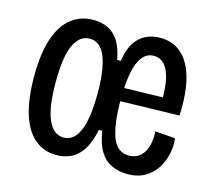

<svg xmlns="http://www.w3.org/2000/svg" viewBox="-84 -642 841 756"><g transform="rotate(15 336.0 -264.0)"><path d="M205 12Q151 12 114 -20.5Q77 -53 58.5 -115Q40 -177 40 -265Q40 -359 60.5 -419.5Q81 -480 119 -510Q157 -540 209 -540Q242 -540 268.5 -527.5Q295 -515 313 -486.5Q331 -458 339 -412H354Q360 -457 377.5 -485Q395 -513 421.5 -526.5Q448 -540 480 -540Q524 -540 554.5 -519.5Q585 -499 603.5 -462Q622 -425 629 -374.5Q636 -324 633 -264L348 -257V-311L551 -316Q551 -389 531.5 -427Q512 -465 475 -465Q447 -465 428.5 -441.5Q410 -418 401.5 -373Q393 -328 393 -262Q393 -166 412.5 -113Q432 -60 481 -60Q499 -60 513.5 -67.5Q528 -75 538.5 -90Q549 -105 554 -127.5Q559 -150 557 -179L639 -173Q643 -144 636.5 -111.5Q630 -79 612.5 -51Q595 -23 565.5 -5.5Q536 12 493 12Q458 12 429 -1.5Q400 -15 381 -46Q362 -77 355 -127H341Q330 -74 310 -43.5Q290 -13 263 -0.5Q236 12 205 12ZM214 -62Q234 -62 250 -74Q266 -86 277 -111.5Q288 -137 293.5 -175.5Q299 -214 299 -267Q299 -322 292.5 -360Q286 -398 275 -421Q264 -444 248.5 -454.5Q233 -465 214 -465Q196 -465 180.5 -455Q165 -445 153 -422.5Q141 -400 134.5 -361.5Q128 -323 128 -266Q128 -214 133.5 -175.5Q139 -137 150.5 -111.5Q162 -86 178 -74Q194 -62 214 -62Z"/></g></svg>

Font: Bricolage Grotesque Condensed
Style: Regular
Weight: 400
Width: 3
Designer: Mathieu Triay
Foundry: Atelier Triay
Version: Version 1.000;gftools[0.9.30]